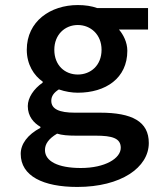

<svg xmlns="http://www.w3.org/2000/svg" viewBox="-20 -523 639 760"><path d="M158 71C158 48 171 27 206 6C225 12 249 14 281 14H359C424 14 458 24 458 62C458 104 396 142 300 142C209 142 158 115 158 71ZM62 86C62 174 151 217 286 217C459 217 569 140 569 43C569 -42 503 -77 376 -77H276C215 -77 183 -91 183 -124C183 -143 194 -157 213 -169C239 -160 265 -156 288 -156C398 -156 484 -213 484 -322C484 -356 468 -386 451 -406H566V-491H365C343 -499 317 -503 288 -503C180 -503 86 -439 86 -326C86 -268 114 -224 149 -200V-196C113 -171 90 -136 90 -103C90 -62 114 -36 140 -21V-17C89 10 62 47 62 86ZM288 -228C237 -228 195 -264 195 -326C195 -386 237 -424 288 -424C339 -424 382 -386 382 -326C382 -264 339 -228 288 -228Z"/></svg>

Font: Source Code Pro Semibold
Style: Regular
Weight: 600
Monospace: yes
Designer: Paul D. Hunt
Foundry: Adobe Systems Incorporated
Version: Version 1.017;PS 1.000;hotconv 1.0.70;makeotf.lib2.5.5900